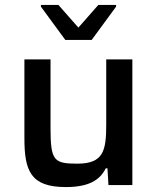

<svg xmlns="http://www.w3.org/2000/svg" viewBox="-20 -751 637 779"><path d="M146 -724 245 -589H352L451 -724V-731H379L298 -639L217 -731H146ZM247 8C338 8 385 -19 409 -68H416L420 0H517V-510H411V-247C411 -141 401 -87 294 -87C198 -87 185 -99 185 -233V-510H79V-191C79 -59 103 8 247 8Z"/></svg>

Font: Saira UNSAM Medium
Style: Regular
Weight: 500
Designer: Hector Gatti with collaboration of the Omnibus-Type team
Foundry: Omnibus-Type
Version: Version 0.072;PS 000.072;hotconv 1.0.88;makeotf.lib2.5.64775